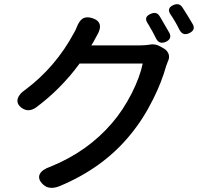

<svg xmlns="http://www.w3.org/2000/svg" viewBox="-20 -853 960 931"><path d="M173 -9Q184 -31 225 -45Q405 -118 523 -256Q576 -317 619 -401Q659 -481 672 -545H519H366Q276 -422 155 -332Q118 -306 85 -330Q59 -349 66 -375Q73 -398 103 -418Q250 -528 339 -694Q348 -709 352 -721Q364 -752 381 -763Q399 -774 428 -765Q489 -745 449 -679Q444 -669 438 -659Q437 -657 435 -653Q428 -640 423 -633H660Q682 -633 703 -636Q733 -643 762 -625L776 -617Q793 -606 798 -589.5Q803 -573 794 -555Q788 -541 786 -534Q764 -455 723 -373Q675 -276 613 -201Q482 -39 268 50Q219 69 190 42.5Q161 16 173 -9ZM738 -664Q733 -674 722 -695Q719 -701 717 -704.5Q715 -708 710 -716Q701 -733 696 -740Q675 -771 711 -786Q739 -798 753 -776Q755 -772 761 -763Q789 -716 801 -694Q816 -665 784 -650Q753 -637 738 -664ZM851 -707Q837 -735 829 -748Q815 -772 807 -783Q786 -814 822 -829Q849 -840 864 -818Q890 -778 915 -735Q930 -707 897 -692Q867 -678 851 -707Z"/></svg>

Font: GenSenRounded TW M
Style: Regular
Weight: 500
Version: Version 1.501;PS 1;hotconv 16.6.51;makeotf.lib2.5.65220